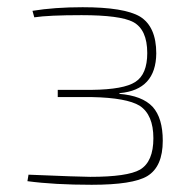

<svg xmlns="http://www.w3.org/2000/svg" viewBox="-20 -506 524 532"><path d="M70 -476Q131 -486 209 -486Q324 -486 368 -460Q413 -432 413 -358Q412 -257 312 -248L310 -246Q374 -241 403 -210Q431 -179 431 -116Q431 -44 388 -18Q348 6 234 6Q130 6 56 -4L59 -22Q203 -16 230 -16Q333 -16 368 -36Q405 -58 405 -123Q405 -188 367 -213Q331 -235 235 -237H140V-257H234Q323 -258 355 -279Q388 -300 388 -359Q388 -424 349 -445Q313 -464 206 -464Q115 -464 75 -458Z"/></svg>

Font: Taylor Sans Thin
Style: Regular
Weight: 100
Italic angle: -8°
Designer: Natanael Gama
Version: Version 1.001 September 8, 2015